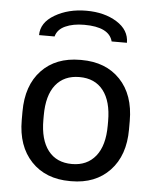

<svg xmlns="http://www.w3.org/2000/svg" viewBox="-53 -782 680 838"><g transform="rotate(5 287.0 -363.5)"><path d="M480 -613H413Q397 -675 288 -675Q239 -675 205 -659.5Q171 -644 163 -613H95Q95 -668 154 -702.5Q213 -737 292 -737Q371 -737 425.5 -703Q480 -669 480 -613ZM285 10Q178 10 115 -56.5Q52 -123 52 -237V-274Q52 -389 114.5 -455Q177 -521 284 -521H289Q396 -521 459 -455Q522 -389 522 -274V-237Q522 -123 459 -56.5Q396 10 290 10ZM287 -65Q353 -65 390.5 -111.5Q428 -158 428 -246V-265Q428 -352 391.5 -399Q355 -446 287 -446Q220 -446 183 -400Q146 -354 146 -265V-246Q146 -159 182.5 -112Q219 -65 287 -65Z"/></g></svg>

Font: Chivo
Style: Regular
Weight: 400
Designer: Hector Gatti
Foundry: Omnibus-Type
Version: Version 1.007;PS 001.007;hotconv 1.0.88;makeotf.lib2.5.64775